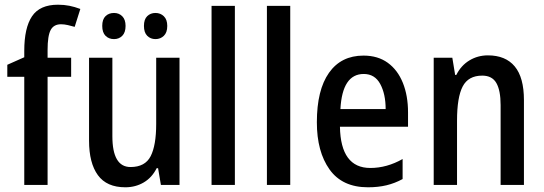

<svg xmlns="http://www.w3.org/2000/svg" viewBox="-20 -785 2310 815"><path d="M282 -459H182V0H83V-459H11V-510L83 -542V-569Q83 -667 116 -716Q149 -765 226 -765Q252 -765 274.5 -760.5Q297 -756 321 -747L297 -671Q283 -675 268 -678.5Q253 -682 239 -682Q208 -682 195 -657.5Q182 -633 182 -573V-540H282Z M742 -540V0H663L651 -71H645Q625 -31 590 -10.5Q555 10 512 10Q433 10 395.5 -41.5Q358 -93 358 -188V-540H457V-207Q457 -76 534 -76Q596 -76 619.5 -122Q643 -168 643 -259V-540ZM414 -675Q414 -703 428 -716.5Q442 -730 464 -730Q485 -730 499 -716Q513 -702 513 -675Q513 -647 499 -633Q485 -619 464 -619Q442 -619 428 -633Q414 -647 414 -675ZM591 -675Q591 -703 605 -716.5Q619 -730 640 -730Q661 -730 675.5 -716Q690 -702 690 -675Q690 -647 675.5 -633Q661 -619 640 -619Q619 -619 605 -633Q591 -647 591 -675Z M977 0H878V-760H977Z M1212 0H1113V-760H1212Z M1523 -549Q1584 -549 1626 -518.5Q1668 -488 1690 -433.5Q1712 -379 1712 -308V-247H1423Q1426 -72 1552 -72Q1622 -72 1689 -110V-25Q1656 -7 1620.5 1.5Q1585 10 1542 10Q1433 10 1379 -65.5Q1325 -141 1325 -266Q1325 -403 1376.5 -476Q1428 -549 1523 -549ZM1524 -471Q1433 -471 1425 -322H1617Q1617 -386 1594 -428.5Q1571 -471 1524 -471Z M2051 -550Q2126 -550 2165 -503Q2204 -456 2204 -360V0H2105V-339Q2105 -401 2087 -432.5Q2069 -464 2027 -464Q1968 -464 1944 -418Q1920 -372 1920 -273V0H1821V-540H1900L1912 -467H1917Q1937 -507 1972.5 -528.5Q2008 -550 2051 -550Z"/></svg>

Font: Noto Sans Lao UI Cond Med
Style: Regular
Weight: 500
Width: 3
Designer: Monotype Design Team
Foundry: Monotype Imaging Inc.
Version: Version 2.000; ttfautohint (v1.8.4.7-5d5b)